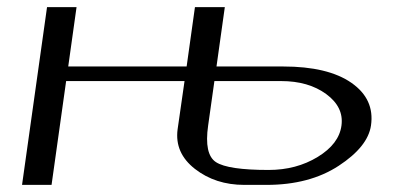

<svg xmlns="http://www.w3.org/2000/svg" viewBox="-20 -520 1123 540"><path d="M667 0Q585.9 0 528.3 -44.9Q470.7 -89.8 479.5 -156.2L499 -292H166L125 0H42L112.3 -500H195.3L171.9 -333H504.9L528.3 -500H612.3L588.9 -333H776.4Q902.3 -333 968.3 -287.1Q1034.2 -241.2 1023.4 -167Q1014.6 -107.4 932.6 -53.7Q850.6 0 729.5 0ZM565.4 -167Q553.7 -85.9 587.4 -64Q621.1 -42 735.4 -42Q813.5 -42 873.5 -78.6Q933.6 -115.2 940.4 -167Q947.3 -218.8 897.5 -255.4Q847.7 -292 770.5 -292H583Z"/></svg>

Font: okolaks
Style: RegularItalic
Weight: 500
Italic angle: -8°
Version: Version 000.6.0